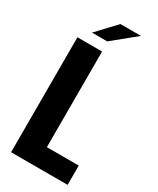

<svg xmlns="http://www.w3.org/2000/svg" viewBox="-198 -835 740 897"><g transform="rotate(30 172.0 -387.0)"><path d="M28 -620H161V-104H333V0H28ZM76 -673 171 -774H282L158 -673Z"/></g></svg>

Font: Smooch Sans Thin ExtraBold
Style: Regular
Weight: 800
Version: Version 1.010